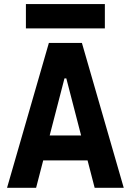

<svg xmlns="http://www.w3.org/2000/svg" viewBox="-20 -899 626 919"><path d="M13.7 0 213.9 -693.4H372.1L572.3 0H433.1L297.4 -523.9H288.6L152.8 0ZM114.7 -131.3V-250.5H466.3V-131.3ZM104 -763.2V-879.4H481.9V-763.2Z"/></svg>

Font: Cascadia Mono
Style: Regular
Weight: 400
Monospace: yes
Designer: Aaron Bell
Foundry: Saja Typeworks
Version: Version 2404.023